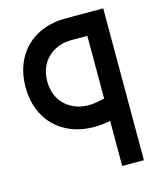

<svg xmlns="http://www.w3.org/2000/svg" viewBox="-107 -577 713 855"><g transform="rotate(-15 250.0 -150.0)"><path d="M275 0C304 0 330 -4 350 -8V200H450V-500H275C125 -500 25 -400 25 -250C25 -100 125 0 275 0ZM125 -250C125 -350 200 -400 275 -400H350V-111C326 -105 298 -100 275 -100C200 -100 125 -150 125 -250Z"/></g></svg>

Font: LS-VG5000
Style: Regular
Weight: 400
Designer: Justin Bihan, 2021
Foundry: Justin Bihan, 2021
Version: Version 1.000;Glyphs 3.1.2 (3151)